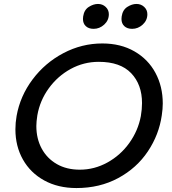

<svg xmlns="http://www.w3.org/2000/svg" viewBox="-20 -938 872 972"><path d="M799 -354Q804 -387 804 -414Q804 -500 767 -569Q730 -638 660.5 -678Q591 -718 498 -718Q394 -718 301 -669Q208 -620 145 -536Q82 -452 64 -351Q58 -317 58 -283Q58 -198 96 -130.5Q134 -63 204 -24.5Q274 14 367 14Q485 14 578.5 -36.5Q672 -87 728.5 -171.5Q785 -256 799 -354ZM699 -416Q699 -385 693 -350Q679 -276 634.5 -214Q590 -152 524 -115.5Q458 -79 384 -79Q317 -79 267.5 -107.5Q218 -136 191 -186Q164 -236 164 -300Q164 -322 169 -354Q182 -429 227 -491Q272 -553 338 -589Q404 -625 480 -625Q589 -625 644 -567.5Q699 -510 699 -416ZM401 -855Q400 -851 400 -842Q400 -819 414.5 -805.5Q429 -792 454 -792Q484 -792 507.5 -813.5Q531 -835 531 -866Q531 -888 515 -903Q499 -918 476 -918Q453 -918 429.5 -903Q406 -888 401 -855ZM596 -855Q595 -851 595 -842Q595 -819 609.5 -805.5Q624 -792 649 -792Q679 -792 702.5 -813.5Q726 -835 726 -866Q726 -888 710 -903Q694 -918 671 -918Q648 -918 624.5 -903Q601 -888 596 -855Z"/></svg>

Font: Geom
Style: Italic
Weight: 400
Italic angle: -10°
Version: Version 1.102